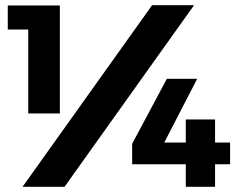

<svg xmlns="http://www.w3.org/2000/svg" viewBox="-20 -721 921 741"><path d="M10 -607V-700H211V-283H89V-607ZM67 0 567 -701H729L229 0ZM490 -87V-166L624 -417H741L614 -171H697V-260H810V-171H868V-87H810V0H697V-87Z"/></svg>

Font: Trueno
Style: Bd
Weight: 700
Designer: Julieta Ulanovsky
Foundry: Julieta Ulanovsky
Version: Version 3.001b